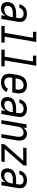

<svg xmlns="http://www.w3.org/2000/svg" viewBox="1608 -2384 783 4040"><g transform="rotate(90 2000.0 -363.5)"><path d="M157 8Q125 8 95 -3Q65 -14 47 -38.5Q29 -63 24.5 -95.5Q20 -128 25 -160Q30 -185 41 -209Q52 -233 71.5 -251Q91 -269 115 -281Q139 -293 164 -299.5Q189 -306 214 -308.5Q239 -311 264 -311H352L360 -357Q364 -378 361.5 -400Q359 -422 346 -438Q333 -454 312.5 -461Q292 -468 270 -468Q250 -468 230 -463.5Q210 -459 192 -447.5Q174 -436 162 -418Q150 -400 146 -379H69Q73 -402 82.5 -423.5Q92 -445 106.5 -464Q121 -483 140 -498Q159 -513 181 -522Q203 -531 225.5 -534.5Q248 -538 270 -538Q296 -538 321.5 -533.5Q347 -529 369 -518Q391 -507 407.5 -488.5Q424 -470 432 -446.5Q440 -423 440.5 -397Q441 -371 437 -345L378 0H300L315 -91Q303 -69 286.5 -50Q270 -31 249 -17.5Q228 -4 204.5 2Q181 8 158 8ZM179 -62Q206 -62 233.5 -71Q261 -80 283 -100Q305 -120 317 -146.5Q329 -173 334 -200L341 -241H264Q248 -241 232 -240Q216 -239 200 -235.5Q184 -232 168 -226.5Q152 -221 138 -211.5Q124 -202 115.5 -187Q107 -172 104 -156Q101 -138 103.5 -120Q106 -102 116 -88Q126 -74 143 -68Q160 -62 179 -62Z M525 0V-70H672L773 -665H649V-735H863L751 -70H875V0Z M1025 0V-70H1172L1273 -665H1149V-735H1363L1251 -70H1375V0Z M1718 8Q1695 8 1673 5Q1651 2 1631 -5.5Q1611 -13 1594 -25Q1577 -37 1564 -53.5Q1551 -70 1543.5 -89.5Q1536 -109 1532.5 -131Q1529 -153 1530.5 -175Q1532 -197 1536 -220L1558 -350Q1562 -375 1570.5 -399.5Q1579 -424 1593.5 -446.5Q1608 -469 1628.5 -487.5Q1649 -506 1673 -517.5Q1697 -529 1722.5 -533.5Q1748 -538 1773 -538Q1802 -538 1829.5 -532Q1857 -526 1879.5 -511Q1902 -496 1917 -473Q1932 -450 1938.5 -423.5Q1945 -397 1944.5 -368Q1944 -339 1939 -310L1925 -230H1616L1612 -208Q1609 -190 1608.5 -171.5Q1608 -153 1612.5 -136Q1617 -119 1626 -104Q1635 -89 1649.5 -79.5Q1664 -70 1681.5 -66Q1699 -62 1718 -62Q1736 -62 1755 -66.5Q1774 -71 1791.5 -81Q1809 -91 1822.5 -106Q1836 -121 1846 -139L1916 -108Q1901 -81 1879.5 -58Q1858 -35 1831 -20Q1804 -5 1775 1.5Q1746 8 1718 8ZM1628 -300H1859L1862 -322Q1865 -339 1866 -357Q1867 -375 1864 -391.5Q1861 -408 1854 -423Q1847 -438 1834.5 -448.5Q1822 -459 1805.5 -463.5Q1789 -468 1772 -468Q1755 -468 1738 -464.5Q1721 -461 1706 -452.5Q1691 -444 1678 -431Q1665 -418 1656 -402.5Q1647 -387 1642 -371Q1637 -355 1634 -338Z M2157 8Q2125 8 2095 -3Q2065 -14 2047 -38.5Q2029 -63 2024.5 -95.5Q2020 -128 2025 -160Q2030 -185 2041 -209Q2052 -233 2071.5 -251Q2091 -269 2115 -281Q2139 -293 2164 -299.5Q2189 -306 2214 -308.5Q2239 -311 2264 -311H2352L2360 -357Q2364 -378 2361.5 -400Q2359 -422 2346 -438Q2333 -454 2312.5 -461Q2292 -468 2270 -468Q2250 -468 2230 -463.5Q2210 -459 2192 -447.5Q2174 -436 2162 -418Q2150 -400 2146 -379H2069Q2073 -402 2082.5 -423.5Q2092 -445 2106.5 -464Q2121 -483 2140 -498Q2159 -513 2181 -522Q2203 -531 2225.5 -534.5Q2248 -538 2270 -538Q2296 -538 2321.5 -533.5Q2347 -529 2369 -518Q2391 -507 2407.5 -488.5Q2424 -470 2432 -446.5Q2440 -423 2440.5 -397Q2441 -371 2437 -345L2378 0H2300L2315 -91Q2303 -69 2286.5 -50Q2270 -31 2249 -17.5Q2228 -4 2204.5 2Q2181 8 2158 8ZM2179 -62Q2206 -62 2233.5 -71Q2261 -80 2283 -100Q2305 -120 2317 -146.5Q2329 -173 2334 -200L2341 -241H2264Q2248 -241 2232 -240Q2216 -239 2200 -235.5Q2184 -232 2168 -226.5Q2152 -221 2138 -211.5Q2124 -202 2115.5 -187Q2107 -172 2104 -156Q2101 -138 2103.5 -120Q2106 -102 2116 -88Q2126 -74 2143 -68Q2160 -62 2179 -62Z M2506 0 2596 -530H2675L2662 -455Q2672 -473 2686 -489.5Q2700 -506 2718 -517.5Q2736 -529 2756 -533.5Q2776 -538 2795 -538Q2822 -538 2847 -530Q2872 -522 2890.5 -505Q2909 -488 2919.5 -465Q2930 -442 2934 -416.5Q2938 -391 2936.5 -364Q2935 -337 2931 -310L2878 0H2800L2854 -322Q2857 -339 2858 -356Q2859 -373 2857 -389.5Q2855 -406 2849 -421Q2843 -436 2831.5 -447Q2820 -458 2804 -463Q2788 -468 2771 -468Q2756 -468 2740.5 -464.5Q2725 -461 2710.5 -453Q2696 -445 2684 -433Q2672 -421 2664 -407Q2656 -393 2651 -378Q2646 -363 2644 -347L2585 0Z M3006 0 3018 -70 3362 -460H3084L3096 -530H3468L3456 -460L3113 -70H3390L3378 0Z M3657 8Q3625 8 3595 -3Q3565 -14 3547 -38.5Q3529 -63 3524.5 -95.5Q3520 -128 3525 -160Q3530 -185 3541 -209Q3552 -233 3571.5 -251Q3591 -269 3615 -281Q3639 -293 3664 -299.5Q3689 -306 3714 -308.5Q3739 -311 3764 -311H3852L3860 -357Q3864 -378 3861.5 -400Q3859 -422 3846 -438Q3833 -454 3812.5 -461Q3792 -468 3770 -468Q3750 -468 3730 -463.5Q3710 -459 3692 -447.5Q3674 -436 3662 -418Q3650 -400 3646 -379H3569Q3573 -402 3582.5 -423.5Q3592 -445 3606.5 -464Q3621 -483 3640 -498Q3659 -513 3681 -522Q3703 -531 3725.5 -534.5Q3748 -538 3770 -538Q3796 -538 3821.5 -533.5Q3847 -529 3869 -518Q3891 -507 3907.5 -488.5Q3924 -470 3932 -446.5Q3940 -423 3940.5 -397Q3941 -371 3937 -345L3878 0H3800L3815 -91Q3803 -69 3786.5 -50Q3770 -31 3749 -17.5Q3728 -4 3704.5 2Q3681 8 3658 8ZM3679 -62Q3706 -62 3733.5 -71Q3761 -80 3783 -100Q3805 -120 3817 -146.5Q3829 -173 3834 -200L3841 -241H3764Q3748 -241 3732 -240Q3716 -239 3700 -235.5Q3684 -232 3668 -226.5Q3652 -221 3638 -211.5Q3624 -202 3615.5 -187Q3607 -172 3604 -156Q3601 -138 3603.5 -120Q3606 -102 3616 -88Q3626 -74 3643 -68Q3660 -62 3679 -62Z"/></g></svg>

Font: iosevka_custom_sans_ss08
Style: Italic
Weight: 400
Italic angle: -10°
Designer: Belleve Invis
Foundry: Belleve Invis
Version: Version 10.3.0; ttfautohint (v1.8.3)